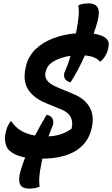

<svg xmlns="http://www.w3.org/2000/svg" viewBox="-20 -914 660 1129"><path d="M254 -239Q261 -238 267.5 -235.5Q274 -233 281 -226Q290 -218 292.5 -203.5Q295 -189 290 -176Q277 -145 265 -112Q347 -116 401 -158L402 -164Q410 -199 395 -227Q380 -255 339 -271L256 -305Q204 -326 175 -353Q146 -380 135 -408.5Q124 -437 124.5 -465.5Q125 -494 131 -518L134 -530Q148 -585 189.5 -625Q231 -665 292.5 -688.5Q354 -712 427 -718Q432 -746 437 -777Q443 -816 443.5 -839.5Q444 -863 440 -882Q463 -894 500 -894Q544 -894 556 -866.5Q568 -839 552 -783Q543 -751 531 -716Q558 -712 576.5 -704.5Q595 -697 604 -688Q619 -673 619.5 -657Q620 -641 615 -623Q611 -607 600.5 -588Q590 -569 573 -553H567Q553 -568 532.5 -576.5Q512 -585 479 -588Q460 -545 438.5 -504.5Q417 -464 395 -430Q381 -432 367 -444Q359 -452 357 -466.5Q355 -481 362 -494Q381 -537 395 -586Q342 -578 302 -557Q262 -536 251 -501L249 -494Q240 -466 256 -442.5Q272 -419 321 -399L403 -365Q461 -342 489 -309Q517 -276 523 -239Q529 -202 520 -166L517 -152Q496 -70 423.5 -26Q351 18 229 19Q222 52 216 87Q211 119 210.5 141.5Q210 164 213 183Q189 195 153 195Q109 195 97.5 168.5Q86 142 102 87Q113 50 128 12Q63 0 30 -34Q18 -46 11.5 -75.5Q5 -105 15 -142Q19 -160 26.5 -174.5Q34 -189 41 -200H47Q69 -167 103 -146Q137 -125 186 -117Q202 -148 219 -178.5Q236 -209 254 -239Z"/></svg>

Font: Recursive Mn Csl St
Style: Bold Italic
Weight: 700
Italic angle: -15°
Monospace: yes
Version: Version 1.079;hotconv 1.0.112;makeotfexe 2.5.65598; ttfautoh